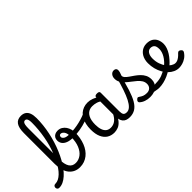

<svg xmlns="http://www.w3.org/2000/svg" viewBox="-126 -1773 2546 2546"><g transform="rotate(-45 1147.0 -500.0)"><path d="M-57 17Q-76 17 -85 5.5Q-94 -6 -94 -20.5Q-94 -35 -85 -46.5Q-76 -58 -57 -58Q-26 -58 3 -72.5Q32 -87 60.5 -114Q89 -141 115 -179Q141 -217 164.5 -263.5Q188 -310 208.5 -363.5Q229 -417 245.5 -475.5Q262 -534 273 -596Q284 -658 290 -722Q296 -786 296 -849Q296 -864 309 -871.5Q322 -879 339.5 -879Q357 -879 370 -871.5Q383 -864 383 -849Q383 -787 376 -721Q369 -655 355 -589Q341 -523 321 -458.5Q301 -394 275.5 -334Q250 -274 220.5 -221Q191 -168 158.5 -124.5Q126 -81 90 -49Q54 -17 17.5 0Q-19 17 -57 17ZM330 19Q285 19 247 2Q209 -15 181 -48.5Q153 -82 138 -133Q123 -184 123 -251V-829Q123 -925 155.5 -972Q188 -1019 255 -1019Q298 -1019 326.5 -1000Q355 -981 369 -943.5Q383 -906 383 -849Q383 -830 370 -821Q357 -812 339.5 -812Q322 -812 309 -821Q296 -830 296 -849Q296 -880 291.5 -899.5Q287 -919 277.5 -929Q268 -939 254 -939Q239 -939 229 -929Q219 -919 214 -894.5Q209 -870 209 -829V-251Q209 -204 216.5 -168.5Q224 -133 239 -109Q254 -85 277 -73Q300 -61 331 -61Q358 -61 383 -69.5Q408 -78 430.5 -94.5Q453 -111 471 -135.5Q489 -160 502.5 -192Q516 -224 523 -263.5Q530 -303 530 -350Q530 -421 508 -449.5Q486 -478 460 -478Q444 -478 437.5 -492.5Q431 -507 436.5 -521.5Q442 -536 460 -536Q499 -536 527.5 -518.5Q556 -501 574.5 -473.5Q593 -446 601.5 -413.5Q610 -381 610 -351Q610 -301 601.5 -254.5Q593 -208 577 -166.5Q561 -125 537 -91Q513 -57 482 -32.5Q451 -8 413 5.5Q375 19 330 19Z M546 -324Q485 -324 445 -339.5Q405 -355 385 -382.5Q365 -410 365 -445Q365 -472 376.5 -492.5Q388 -513 410 -524.5Q432 -536 462 -536Q474 -536 479 -521.5Q484 -507 480 -492.5Q476 -478 461 -478Q445 -478 438.5 -467.5Q432 -457 432 -445Q432 -426 456.5 -408Q481 -390 546 -390Q591 -390 638 -395.5Q685 -401 731 -412Q777 -423 820.5 -438.5Q864 -454 901 -474Q919 -484 927.5 -472.5Q936 -461 935.5 -444Q935 -427 922 -420Q867 -389 804.5 -367.5Q742 -346 676 -335Q610 -324 546 -324Z M977 17Q920 17 876 -10.5Q832 -38 807 -94Q782 -150 782 -235Q782 -287 792 -331Q802 -375 820.5 -410Q839 -445 866.5 -469Q894 -493 929 -506Q964 -519 1006 -519Q1047 -519 1090 -503Q1133 -487 1167 -461V-386Q1127 -418 1090.5 -429Q1054 -440 1015 -440Q989 -440 966.5 -432Q944 -424 926.5 -408Q909 -392 896.5 -368Q884 -344 877.5 -312Q871 -280 871 -239Q871 -184 884 -144.5Q897 -105 923.5 -84Q950 -63 990 -63Q1026 -63 1057.5 -79.5Q1089 -96 1115.5 -132.5Q1142 -169 1161 -229L1177 -168Q1154 -91 1120.5 -51Q1087 -11 1049.5 3Q1012 17 977 17ZM1267 17Q1233 17 1208 7.5Q1183 -2 1167 -21.5Q1151 -41 1143.5 -70.5Q1136 -100 1136 -140V-486Q1136 -501 1147 -508Q1158 -515 1180 -515Q1201 -515 1211.5 -508.5Q1222 -502 1222 -488V-140Q1222 -95 1235.5 -76.5Q1249 -58 1286 -58Q1295 -58 1299.5 -46.5Q1304 -35 1302.5 -20.5Q1301 -6 1292.5 5.5Q1284 17 1267 17Z M1267 17Q1248 17 1241.5 5.5Q1235 -6 1239 -20.5Q1243 -35 1255 -46.5Q1267 -58 1286 -58Q1319 -58 1349 -85.5Q1379 -113 1406.5 -166.5Q1434 -220 1461 -299.5Q1488 -379 1516 -483Q1521 -498 1535.5 -499.5Q1550 -501 1562.5 -493Q1575 -485 1571 -469Q1541 -338 1511.5 -245.5Q1482 -153 1448 -95Q1414 -37 1370 -10Q1326 17 1267 17Z M1816 17Q1792 17 1767.5 11.5Q1743 6 1719.5 3.5Q1696 1 1671 12L1692 -16Q1727 -34 1751.5 -43Q1776 -52 1795.5 -55Q1815 -58 1835 -58Q1844 -58 1846 -46.5Q1848 -35 1844 -20.5Q1840 -6 1832.5 5.5Q1825 17 1816 17ZM1647 19Q1601 19 1561 5Q1521 -9 1493 -36Q1486 -44 1486.5 -56Q1487 -68 1501 -81Q1512 -92 1521 -94.5Q1530 -97 1541 -89Q1567 -70 1591.5 -60Q1616 -50 1653 -50Q1693 -50 1716.5 -73.5Q1740 -97 1740 -135Q1740 -171 1721.5 -200Q1703 -229 1673.5 -254.5Q1644 -280 1611 -304.5Q1578 -329 1548.5 -356Q1519 -383 1500.5 -415.5Q1482 -448 1482 -488Q1482 -526 1502 -550.5Q1522 -575 1553 -575Q1574 -575 1586 -564.5Q1598 -554 1598 -535Q1598 -519 1592.5 -497.5Q1587 -476 1576 -450Q1576 -428 1594 -408.5Q1612 -389 1640.5 -369.5Q1669 -350 1700.5 -328Q1732 -306 1760.5 -278.5Q1789 -251 1807 -215.5Q1825 -180 1825 -133Q1825 -66 1776.5 -23.5Q1728 19 1647 19Z M1817 17Q1798 17 1791.5 5.5Q1785 -6 1789 -20.5Q1793 -35 1805 -46.5Q1817 -58 1836 -58Q1892 -58 1943.5 -77Q1995 -96 2032 -124Q2046 -133 2056 -128Q2066 -123 2071 -110.5Q2076 -98 2074.5 -84.5Q2073 -71 2062 -64Q2030 -41 1988.5 -22.5Q1947 -4 1903 6.5Q1859 17 1817 17Z M2033 -120Q2056 -135 2076.5 -152.5Q2097 -170 2113 -189Q2135 -214 2150.5 -240.5Q2166 -267 2174 -294Q2182 -321 2182 -346Q2182 -399 2162 -419.5Q2142 -440 2108 -440Q2091 -440 2076.5 -432.5Q2062 -425 2051 -409.5Q2040 -394 2034 -372Q2028 -350 2028 -321Q2028 -264 2044.5 -216.5Q2061 -169 2088 -135Q2115 -101 2145.5 -82Q2176 -63 2203 -63Q2222 -63 2240 -70.5Q2258 -78 2277.5 -93Q2297 -108 2317 -130Q2331 -146 2344 -145.5Q2357 -145 2371 -134Q2385 -123 2387.5 -111Q2390 -99 2381 -85Q2356 -47 2322.5 -24.5Q2289 -2 2255 7.5Q2221 17 2192 17Q2152 17 2114.5 0Q2077 -17 2045.5 -48Q2014 -79 1990.5 -121.5Q1967 -164 1954 -214.5Q1941 -265 1941 -321Q1941 -355 1949 -385.5Q1957 -416 1972 -440.5Q1987 -465 2008 -482.5Q2029 -500 2055 -509.5Q2081 -519 2111 -519Q2168 -519 2203.5 -496Q2239 -473 2255 -435.5Q2271 -398 2271 -355Q2271 -321 2258.5 -285Q2246 -249 2224 -214.5Q2202 -180 2173 -148Q2151 -123 2126 -101Q2101 -79 2072 -60Z"/></g></svg>

Font: Playwrite ES Deco
Style: Regular
Weight: 400
Designer: Veronika Burian, José Scaglione
Foundry: TypeTogether
Version: Version 1.002